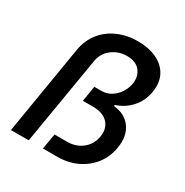

<svg xmlns="http://www.w3.org/2000/svg" viewBox="-169 -872 969 1008"><g transform="rotate(30 315.0 -368.5)"><path d="M35.2 0 124.5 -539.1Q135.3 -600.1 170.4 -644.5Q205.6 -689 260.3 -713.1Q314.9 -737.3 381.8 -737.3Q445.8 -737.3 494.1 -714.8Q542.5 -692.4 565.9 -649.7Q589.4 -606.9 579.6 -546.4Q569.3 -485.8 531.7 -444.6Q494.1 -403.3 441.4 -386.7L440.4 -379.4Q509.8 -373.5 544.9 -324.5Q580.1 -275.4 566.9 -199.2Q557.1 -139.6 522 -94.7Q486.8 -49.8 433.3 -24.9Q379.9 0 314.5 0H229L245.1 -94.2H322.3Q358.4 -94.2 387.2 -108.4Q416 -122.6 434.8 -147.2Q453.6 -171.9 459 -204.6Q468.3 -255.9 438.5 -288.8Q408.7 -321.8 346.7 -321.8H285.6L300.8 -415.5H343.3Q376 -415.5 402.1 -431.9Q428.2 -448.2 445.3 -474.6Q462.4 -501 467.3 -530.3Q475.1 -577.1 449.5 -609.4Q423.8 -641.6 369.1 -641.6Q317.9 -641.6 279.1 -611.3Q240.2 -581.1 231.9 -530.8L143.1 0Z"/></g></svg>

Font: Inter Medium
Style: Italic
Weight: 500
Italic angle: -9.3988°
Designer: Rasmus Andersson
Foundry: rsms
Version: Version 4.001;git-66647c0bb